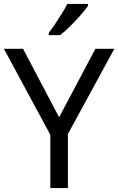

<svg xmlns="http://www.w3.org/2000/svg" viewBox="-20 -964 606 984"><path d="M283 -363 469 -714H566L328 -277V0H238V-273L0 -714H98ZM431 -934Q419 -916 394 -887.5Q369 -859 340.5 -830.5Q312 -802 288 -784H230V-796Q245 -815 262.5 -841Q280 -867 297 -894.5Q314 -922 325 -944H431Z"/></svg>

Font: Noto Sans Palmyrene
Style: Regular
Weight: 400
Designer: Monotype Design Team
Foundry: Monotype Imaging Inc.
Version: Version 2.001; ttfautohint (v1.8.4.7-5d5b)